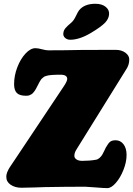

<svg xmlns="http://www.w3.org/2000/svg" viewBox="-20 -972 701 1011"><path d="M459 -798.8Q398.4 -762.7 350.1 -762.7Q333.5 -762.7 322.5 -772.7Q311.5 -782.7 313.5 -797.4Q314.9 -812 324.7 -823.7Q334.5 -835.4 353.5 -851.1Q367.7 -862.3 379.4 -887Q391.1 -911.6 396.5 -918Q424.3 -952.1 481.9 -952.1Q517.1 -952.1 537.1 -935.5Q557.1 -918.9 554.2 -894.5Q551.8 -872.6 534.2 -853.5Q512.7 -830.6 459 -798.8ZM216.3 13.2Q203.6 13.7 160.2 15.1Q116.7 16.6 92.3 16.6Q59.6 16.6 36.4 1Q13.2 -14.6 13.2 -40.5Q13.2 -44.9 13.7 -49.1Q14.2 -53.2 15.6 -57.9Q17.1 -62.5 18.3 -65.9Q19.5 -69.3 22.2 -74.5Q24.9 -79.6 26.1 -82.3Q27.3 -85 31.2 -90.8Q35.2 -96.7 36.4 -98.6Q37.6 -100.6 42.2 -107.4Q46.9 -114.3 47.9 -115.7L314 -514.6Q334 -543.9 334 -556.2Q334 -578.6 298.8 -578.6Q245.1 -578.6 226.6 -573.2Q220.7 -571.8 216.1 -569.8Q211.4 -567.9 207.3 -564Q203.1 -560.1 200.7 -558.3Q198.2 -556.6 194.6 -550.8Q190.9 -544.9 189.9 -543.5Q189 -542 184.8 -534.2Q180.7 -526.4 180.2 -524.9Q179.2 -523.4 175.3 -515.9Q171.4 -508.3 170.4 -506.3Q169.4 -504.4 165.5 -498Q161.6 -491.7 159.7 -489.5Q157.7 -487.3 153.8 -482.7Q149.9 -478 146.5 -476.3Q143.1 -474.6 138.2 -471.9Q133.3 -469.2 127.9 -468.5Q122.6 -467.8 116.7 -467.8Q83.5 -467.8 68.8 -482.2Q54.2 -496.6 54.2 -529.3Q54.2 -573.2 71 -617.4Q87.9 -661.6 114.3 -689.9Q140.6 -718.3 166.5 -718.3Q180.2 -718.3 200.9 -712.6Q221.7 -707 233.4 -707Q323.2 -707 410.6 -709Q432.1 -709.5 589.4 -709.5Q619.6 -709.5 640.1 -694.6Q660.6 -679.7 660.6 -659.2Q660.6 -633.3 648.4 -612.8L381.8 -183.6Q371.6 -167.5 371.6 -151.4Q371.6 -140.1 382.6 -132.6Q393.6 -125 413.1 -125Q451.7 -125 485.4 -130.9Q496.1 -132.8 504.9 -141.1Q513.7 -149.4 518.3 -157.2Q522.9 -165 529.1 -178Q535.2 -190.9 537.1 -194.8Q550.8 -219.2 560.8 -226.3Q570.8 -233.4 588.9 -233.4Q614.3 -233.4 630.4 -212.4Q646.5 -191.4 646.5 -155.8Q646.5 -118.7 630.1 -77.4Q613.8 -36.1 589.8 -8.8Q565.9 18.6 544.9 18.6Q527.8 18.6 483.6 14.9Q439.5 11.2 428.7 11.2Q326.7 11.2 216.3 13.2Z"/></svg>

Font: Cooper* Black
Style: Italic
Weight: 900
Italic angle: -7°
Designer: Owen Earl
Foundry: indestructible type*
Version: Version 0.001